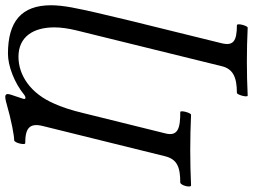

<svg xmlns="http://www.w3.org/2000/svg" viewBox="-136 -592 939 712"><g transform="rotate(-90 333.0 -236.5)"><path d="M334 213C376 211 418 210 460 210C502 210 544 211 586 213C593 213 604 173 595 173C535 173 518 159 528 117L613 -228C635 -319 651 -387 661 -440C666 -468 669 -494 669 -516C669 -626 609 -676 489 -676C445 -676 382 -653 336 -615C333 -613 329 -611 326 -611C321 -611 320 -615 324 -625L338 -667C342 -680 339 -686 329 -686C325 -686 318 -685 311 -683C238 -662 185 -653 169 -653C158 -653 150 -612 157 -612C212 -612 234 -597 221 -546L109 -93C98 -50 71 -37 12 -37C1 -37 -9 3 1 3C45 1 88 0 132 0C175 0 219 1 263 3C270 3 281 -37 273 -37C216 -37 181 -44 194 -93L269 -396C279 -439 293 -481 304 -504C342 -593 410 -637 478 -637C553 -637 587 -581 587 -504C587 -480 583 -452 576 -423L443 117C433 158 403 173 344 173C337 173 326 213 334 213Z"/></g></svg>

Font: Junicode Two Beta SemiCondensed Medium
Style: Italic
Weight: 500
Width: 4
Italic angle: -10°
Version: Version 1.063